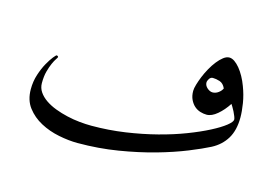

<svg xmlns="http://www.w3.org/2000/svg" viewBox="-70 -600 1056 739"><g transform="rotate(15 458.5 -230.5)"><path d="M863.3 -253.4Q863.3 -202.1 843 -168.7Q822.8 -135.3 785.2 -115.7Q754.9 -100.1 703.6 -79.3Q652.3 -58.6 586.7 -40Q521 -21.5 443.8 -8.8Q366.7 3.9 283.2 3.9Q247.6 3.9 207.5 -4.2Q167.5 -12.2 133.8 -30.3Q100.1 -48.3 77.9 -77.4Q55.7 -106.4 55.7 -149.9Q55.7 -181.2 64.7 -208.7Q73.7 -236.3 85.2 -256.8Q96.7 -277.3 106.4 -289.3Q116.2 -301.3 118.2 -301.3Q120.1 -301.3 122.6 -299.8Q125 -298.3 125 -296.4Q125 -293.9 119.6 -286.4Q114.3 -278.8 107.9 -264.6Q101.6 -250.5 96.2 -230.7Q90.8 -210.9 90.8 -183.6Q90.8 -164.1 101.6 -148.4Q112.3 -132.8 130.1 -120.6Q147.9 -108.4 171.1 -99.6Q194.3 -90.8 219.7 -85Q245.1 -79.1 270 -76.7Q294.9 -74.2 317.4 -74.2Q385.3 -74.2 450.7 -83.7Q516.1 -93.3 574.5 -108.4Q632.8 -123.5 681.6 -142.3Q730.5 -161.1 766.4 -179.7Q802.2 -198.2 822.3 -214.1Q842.3 -230 842.3 -239.3Q842.3 -243.7 838.9 -252.2Q835.4 -260.7 831.3 -269.3Q827.1 -277.8 822.5 -285.2Q817.9 -292.5 816.4 -294.9Q798.8 -267.6 776.6 -248.8Q754.4 -230 734.4 -230Q722.2 -230 709.2 -233.9Q696.3 -237.8 685.8 -246.8Q675.3 -255.9 668.2 -270.5Q661.1 -285.2 661.1 -305.2Q661.1 -315.4 665.8 -331.1Q670.4 -346.7 677.5 -364.3Q684.6 -381.8 694.8 -400.1Q705.1 -418.5 716.3 -432.6Q727.5 -446.8 739.5 -456.1Q751.5 -465.3 762.7 -465.3Q772.9 -465.3 783.7 -458Q794.4 -450.7 804.9 -438Q815.4 -425.3 824.7 -408.4Q834 -391.6 840.8 -373Q853 -341.3 858.2 -309.3Q863.3 -277.3 863.3 -253.4ZM772.5 -344.7Q764.2 -363.3 749.3 -368.2Q734.4 -373 721.7 -373Q712.9 -373 707.5 -364.7Q702.1 -356.4 702.1 -349.6Q702.1 -343.8 704.8 -338.4Q707.5 -333 712.4 -328.6Q717.3 -324.2 722.9 -321.5Q728.5 -318.8 734.4 -318.8Q746.6 -318.8 757.3 -326.7Q768.1 -334.5 772.5 -344.7Z"/></g></svg>

Font: Kitab
Style: Regular
Weight: 400
Designer: SIL International
Foundry: Khaled Hosny
Version: Version 1.000